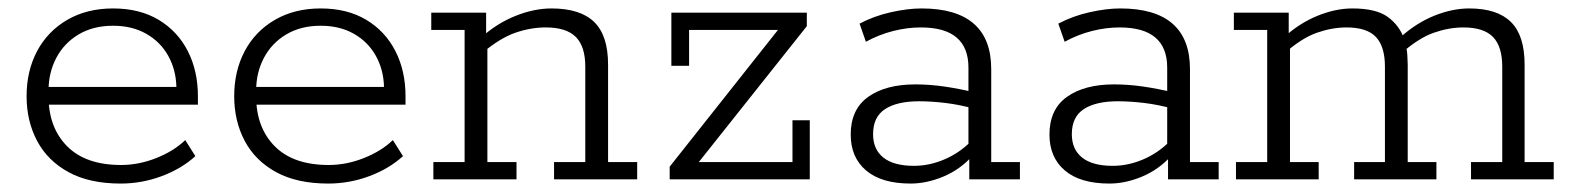

<svg xmlns="http://www.w3.org/2000/svg" viewBox="-20 -425 3720 455"><path d="M266 10Q192 10 142.5 -17Q93 -44 68 -91Q43 -138 43 -197Q43 -257 68 -304Q93 -351 139.5 -378Q186 -405 248 -405Q311 -405 356 -378Q401 -351 425 -304Q449 -257 449 -197V-177H77V-219H398Q397 -260 378.5 -293Q360 -326 326.5 -345Q293 -364 248 -364Q201 -364 166.5 -343.5Q132 -323 113.5 -288Q95 -253 95 -210V-197Q95 -123 139 -78.5Q183 -34 267 -34Q309 -34 350.5 -50.5Q392 -67 419 -93L443 -55Q410 -25 363 -7.5Q316 10 266 10Z M758 10Q684 10 634.5 -17Q585 -44 560 -91Q535 -138 535 -197Q535 -257 560 -304Q585 -351 631.5 -378Q678 -405 740 -405Q803 -405 848 -378Q893 -351 917 -304Q941 -257 941 -197V-177H569V-219H890Q889 -260 870.5 -293Q852 -326 818.5 -345Q785 -364 740 -364Q693 -364 658.5 -343.5Q624 -323 605.5 -288Q587 -253 587 -210V-197Q587 -123 631 -78.5Q675 -34 759 -34Q801 -34 842.5 -50.5Q884 -67 911 -93L935 -55Q902 -25 855 -7.5Q808 10 758 10Z M1007 0V-41H1081V-354H1002V-395H1132V-340L1120 -336Q1158 -370 1202 -387.5Q1246 -405 1287 -405Q1355 -405 1388 -373Q1421 -341 1421 -272V-41H1490V0H1293V-41H1367V-267Q1367 -315 1344.5 -337.5Q1322 -360 1273 -360Q1238 -360 1201.5 -347.5Q1165 -335 1121 -298L1135 -324V-41H1204V0Z M1567 0V-30L1837 -371L1847 -354H1613V-269H1571V-395H1892V-363L1621 -22L1616 -41H1858V-140H1899V0Z M2138 10Q2069 10 2032.5 -21Q1996 -52 1996 -106Q1996 -166 2037.5 -195.5Q2079 -225 2149 -225Q2183 -225 2217.5 -220Q2252 -215 2290 -206L2275 -197V-265Q2275 -312 2247 -336Q2219 -360 2162 -360Q2130 -360 2096.5 -351.5Q2063 -343 2032 -326L2017 -369Q2051 -387 2091 -396Q2131 -405 2164 -405Q2246 -405 2287.5 -369Q2329 -333 2329 -261V-41H2397V0H2277V-61L2285 -56Q2255 -23 2215.5 -6.5Q2176 10 2138 10ZM2146 -32Q2182 -32 2217.5 -47Q2253 -62 2281 -90L2275 -71V-184L2290 -167Q2254 -177 2220.5 -181Q2187 -185 2158 -185Q2106 -185 2077.5 -166.5Q2049 -148 2049 -107Q2049 -71 2073.5 -51.5Q2098 -32 2146 -32Z M2609 10Q2540 10 2503.5 -21Q2467 -52 2467 -106Q2467 -166 2508.5 -195.5Q2550 -225 2620 -225Q2654 -225 2688.5 -220Q2723 -215 2761 -206L2746 -197V-265Q2746 -312 2718 -336Q2690 -360 2633 -360Q2601 -360 2567.5 -351.5Q2534 -343 2503 -326L2488 -369Q2522 -387 2562 -396Q2602 -405 2635 -405Q2717 -405 2758.5 -369Q2800 -333 2800 -261V-41H2868V0H2748V-61L2756 -56Q2726 -23 2686.5 -6.5Q2647 10 2609 10ZM2617 -32Q2653 -32 2688.5 -47Q2724 -62 2752 -90L2746 -71V-184L2761 -167Q2725 -177 2691.5 -181Q2658 -185 2629 -185Q2577 -185 2548.5 -166.5Q2520 -148 2520 -107Q2520 -71 2544.5 -51.5Q2569 -32 2617 -32Z M2909 0V-41H2983V-354H2904V-395H3034V-340L3022 -336Q3059 -370 3102 -387.5Q3145 -405 3185 -405Q3241 -405 3268.5 -385Q3296 -365 3307 -334L3299 -337Q3337 -371 3379.5 -388Q3422 -405 3462 -405Q3528 -405 3560.5 -373Q3593 -341 3593 -272V-41H3662V0H3466V-41H3540V-267Q3540 -315 3518 -337.5Q3496 -360 3448 -360Q3414 -360 3378 -347.5Q3342 -335 3300 -298L3309 -325Q3314 -311 3315 -295.5Q3316 -280 3316 -272V-41H3384V0H3189V-41H3262V-267Q3262 -315 3240.5 -337.5Q3219 -360 3171 -360Q3137 -360 3101 -347.5Q3065 -335 3023 -298L3037 -318V-41H3105V0Z"/></svg>

Font: Rokkitt SemiBold Light
Style: Regular
Weight: 300
Version: Version 3.103